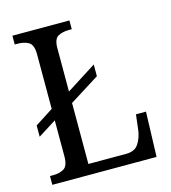

<svg xmlns="http://www.w3.org/2000/svg" viewBox="-107 -801 792 888"><g transform="rotate(-15 289.0 -357.0)"><path d="M34 0V-42H50Q80 -42 101 -54.5Q122 -67 122 -113V-285L35 -230V-284L122 -340V-601Q122 -647 100.5 -659.5Q79 -672 48 -672H34V-714H307V-672H293Q262 -672 241 -660Q220 -648 220 -605V-397L363 -488V-432L220 -342V-50H401Q442 -50 460 -77Q478 -104 483 -140L492 -215H540L533 0Z"/></g></svg>

Font: Noto Serif Sinhala SemiCondensed
Style: Regular
Weight: 400
Width: 4
Designer: Jelle Bosma - Monotype Design Team
Foundry: Monotype Imaging Inc.
Version: Version 2.007; ttfautohint (v1.8.4.7-5d5b)